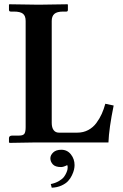

<svg xmlns="http://www.w3.org/2000/svg" viewBox="-20 -667 578 899"><path d="M267.1 34.2Q294.9 34.2 312 55.9Q329.1 77.6 329.1 106Q329.1 115.2 326.7 126.7Q324.2 138.2 317.1 153.3Q310.1 168.5 298.8 180.7Q287.6 192.9 267.6 201.9Q247.6 210.9 222.2 211.9L217.8 194.8Q239.3 190.4 255.1 181.2Q271 171.9 278.6 162.4Q286.1 152.8 290.8 141.8Q295.4 130.9 296.1 125.5Q296.9 120.1 296.9 116.2Q296.9 111.8 294.9 106Q277.3 115.2 266.1 115.2Q238.8 115.2 227.3 102.5Q215.8 89.8 215.8 74.2Q215.8 59.6 229 46.9Q242.2 34.2 267.1 34.2ZM100.1 -568.8Q100.1 -592.8 87.4 -602.8Q74.7 -612.8 44.9 -612.8H30.8Q22 -612.8 22 -621.1V-645L23.9 -647Q122.1 -645 161.1 -645L295.9 -647L297.9 -645V-621.1Q297.9 -612.8 291 -612.8H275.9Q246.6 -612.8 234.4 -601.8Q222.2 -590.8 222.2 -568.8V-91.8Q222.2 -69.8 231 -57.9Q239.7 -45.9 255.9 -45.9H341.8Q370.1 -45.9 393.1 -58.1Q416 -70.3 431.4 -91.3Q446.8 -112.3 456.5 -134Q466.3 -155.8 473.1 -181.2L512.2 -172.9Q490.2 -65.9 487.8 0H145L25.9 2L22 0V-20Q22 -32.2 38.1 -32.2H69.8Q87.9 -32.2 94 -40.5Q100.1 -48.8 100.1 -71.8Z"/></svg>

Font: Linux Libertine G
Style: Semibold
Weight: 600
Designer: Philipp H. Poll
Foundry: Philipp H. Poll
Version: Version 5.1.1